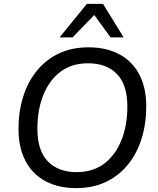

<svg xmlns="http://www.w3.org/2000/svg" viewBox="-20 -957 811 986"><path d="M371 9Q281 9 214.5 -26Q148 -61 111.5 -129.5Q75 -198 75 -295Q75 -384 99 -460.5Q123 -537 169.5 -594Q216 -651 282.5 -682.5Q349 -714 435 -714Q525 -714 591.5 -679Q658 -644 694.5 -576Q731 -508 731 -411Q731 -321 707 -244.5Q683 -168 636.5 -111Q590 -54 523.5 -22.5Q457 9 371 9ZM373 -73Q458 -73 515.5 -117Q573 -161 603.5 -237Q634 -313 634 -410Q634 -522 580.5 -577Q527 -632 432 -632Q348 -632 290.5 -588.5Q233 -545 202.5 -469Q172 -393 172 -296Q172 -183 226 -128Q280 -73 373 -73ZM286 -765 426 -937H509L615 -765H548L464 -880L353 -765Z"/></svg>

Font: Nunito Sans 12pt Medium
Style: Italic
Weight: 500
Italic angle: -9°
Designer: Vernon Adams
Foundry: Vernon Adams
Version: Version 3.101;gftools[0.9.27]